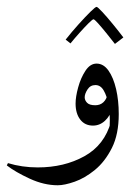

<svg xmlns="http://www.w3.org/2000/svg" viewBox="-45 -386 400 567"><path d="M305.7 -49.3Q305.7 10.7 285.4 51Q265.1 91.3 235.4 115.7Q205.6 140.1 175.5 150.6Q145.5 161.1 125.5 161.1Q85 161.1 42.7 141.6Q0.5 122.1 -24.9 102.5L-21.5 95.7Q20 108.4 66.4 108.4Q144.5 108.4 204.1 75.4Q263.7 42.5 282.7 -26.4ZM273.4 24.9Q279.3 1.5 279.3 -29.8Q279.3 -54.7 274.9 -78.9Q270.5 -103 261.2 -118.9Q252 -134.8 236.8 -134.8Q221.7 -134.8 213.4 -121.8Q205.1 -108.9 205.1 -98.6Q205.1 -89.8 212.2 -82.5Q219.2 -75.2 236.3 -75.2Q251 -75.2 260.5 -84.2Q270 -93.3 272 -106.9L286.1 -65.4Q280.3 -43.5 264.9 -29.3Q249.5 -15.1 229.5 -15.1Q205.6 -15.1 191.9 -33Q178.2 -50.8 178.2 -80.1Q178.2 -100.1 185.8 -127.9Q193.4 -155.8 207.3 -177Q221.2 -198.2 240.2 -198.2Q260.7 -198.2 275.4 -177.5Q290 -156.7 297.9 -122.8Q305.7 -88.9 305.7 -49.3Q300.3 -24.9 292 -7.1Q283.7 10.7 273.4 24.9ZM319.3 -275.4 294.4 -256.3Q282.2 -272 268.6 -288.8Q254.9 -305.7 244.4 -317.4Q233.9 -329.1 231 -329.1Q228.5 -329.1 217 -317.9Q205.6 -306.6 190.7 -290Q175.8 -273.4 163.1 -257.8L148.9 -269Q167 -292 187 -314.2Q207 -336.4 221.9 -351.1Q236.8 -365.7 240.2 -365.7Q243.2 -365.7 257.1 -350.8Q271 -335.9 288.3 -314.7Q305.7 -293.5 319.3 -275.4Z"/></svg>

Font: Lateef Light
Style: Regular
Weight: 300
Designer: SIL International
Foundry: SIL International
Version: Version 4.200